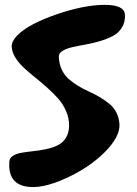

<svg xmlns="http://www.w3.org/2000/svg" viewBox="-20 -782 558 784"><path d="M490.2 -722.2Q488.3 -762.2 406.7 -762.2Q321.8 -761.7 210 -723.1Q96.7 -684.1 50.3 -637.2Q27.3 -613.3 27.8 -591.8Q28.8 -569.8 42 -548.1Q55.2 -526.4 75.9 -506.8Q96.7 -487.3 121.6 -467.3Q146.5 -447.3 171.1 -425.5Q195.8 -403.8 216.3 -380.9Q236.8 -357.9 249.5 -329.1Q262.2 -300.3 262.2 -270Q262.2 -239.7 249 -219Q235.8 -198.2 214.6 -188.2Q193.4 -178.2 167.7 -172.9Q142.1 -167.5 116.2 -164.8Q90.3 -162.1 68.8 -158.4Q47.4 -154.8 33.2 -146Q19 -137.2 18.1 -122.1Q11.7 -35.6 83.5 -21Q148.4 -7.8 250.5 -54.7Q343.8 -97.2 407.7 -160.6Q470.2 -223.6 467.8 -273.9Q466.3 -301.3 455.1 -322.8Q443.8 -344.2 426.5 -358.2Q409.2 -372.1 387.5 -385.3Q365.7 -398.4 343.3 -408.2Q320.8 -418 299.1 -431.4Q277.3 -444.8 260.3 -459.7Q243.2 -474.6 232.2 -497.8Q221.2 -521 220.2 -549.8Q219.7 -564.5 234.9 -574Q250 -583.5 274.2 -589.1Q298.3 -594.7 327.9 -599.9Q357.4 -605 386.5 -613.5Q415.5 -622.1 439.5 -634.3Q463.4 -646.5 477.5 -668.9Q491.7 -691.4 490.2 -722.2Z"/></svg>

Font: Superheroes Libre
Style: Regular
Weight: 400
Version: Version 001.000